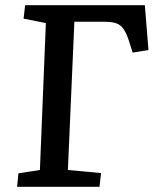

<svg xmlns="http://www.w3.org/2000/svg" viewBox="-20 -721 604 741"><path d="M46 0 51 -52 134 -65 157 -632 71 -649 77 -701H539L553 -528L492 -518L479 -559Q469 -591 457.5 -608Q446 -625 429 -631Q412 -637 384 -637H267L242 -65L370 -53L364 0Z"/></svg>

Font: Literata Medium
Style: Italic
Weight: 500
Italic angle: -2°
Designer: Latin by Veronika Burian and Jose Scaglione. Greek by Irene Vlachou. Cyrillic by Vera Evstafieva
Foundry: TypeTogether
Version: Version 3.103;gftools[0.9.29]